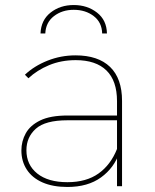

<svg xmlns="http://www.w3.org/2000/svg" viewBox="-20 -740 614 763"><path d="M445 0V-123V-140V-338Q445 -419 403 -460Q361 -501 281 -501Q223 -501 175 -481Q127 -461 93 -429L79 -443Q116 -478 169 -499Q222 -520 280 -520Q370 -520 417.5 -474Q465 -428 465 -339V0ZM248 3Q190 3 149 -15Q108 -33 86.5 -66Q65 -99 65 -142Q65 -179 82.5 -210.5Q100 -242 140 -261.5Q180 -281 249 -281H456V-262H248Q160 -262 122.5 -228.5Q85 -195 85 -143Q85 -85 128 -50.5Q171 -16 248 -16Q323 -16 371.5 -50.5Q420 -85 445 -148L455 -135Q434 -73 381.5 -35Q329 3 248 3ZM141 -607Q143 -660 181 -690Q219 -720 273 -720Q327 -720 365.5 -690Q404 -660 405 -607H386Q385 -651 352.5 -676Q320 -701 273 -701Q227 -701 194.5 -676Q162 -651 160 -607Z"/></svg>

Font: Montserrat Thin Thin
Style: Regular
Weight: 250
Version: Version 9.000